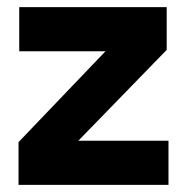

<svg xmlns="http://www.w3.org/2000/svg" viewBox="-20 -519 535 539"><path d="M32 0V-120L276 -375H34V-499H448V-379L200 -124H453V0Z"/></svg>

Font: DM Sans 20pt Black
Style: Regular
Weight: 900
Version: Version 4.004;gftools[0.9.30]